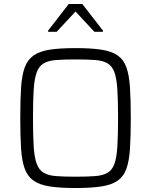

<svg xmlns="http://www.w3.org/2000/svg" viewBox="-20 -938 761 966"><path d="M360 8Q281 8 230 0Q179 -8 149 -29Q119 -50 104.5 -89Q90 -128 86 -190.5Q82 -253 82 -344Q82 -435 86 -497.5Q90 -560 104.5 -599Q119 -638 149 -659Q179 -680 230 -688Q281 -696 360 -696Q439 -696 490.5 -688Q542 -680 572 -659Q602 -638 616 -599Q630 -560 634 -497.5Q638 -435 638 -344Q638 -253 634 -190.5Q630 -128 616 -89Q602 -50 572 -29Q542 -8 490.5 0Q439 8 360 8ZM360 -49Q420 -49 459 -52Q498 -55 521.5 -69Q545 -83 556 -114.5Q567 -146 570.5 -201.5Q574 -257 574 -344Q574 -431 570.5 -486.5Q567 -542 556 -573.5Q545 -605 521.5 -619Q498 -633 459 -636Q420 -639 360 -639Q301 -639 262 -636Q223 -633 199.5 -619Q176 -605 164.5 -573.5Q153 -542 149.5 -486.5Q146 -431 146 -344Q146 -257 149.5 -201.5Q153 -146 164.5 -114.5Q176 -83 199.5 -69Q223 -55 262 -52Q301 -49 360 -49ZM222 -778V-784L326 -918H394L498 -784V-778H455L360 -880L265 -778Z"/></svg>

Font: Saira Light
Style: Regular
Weight: 300
Designer: Hector Gatti with collaboration of the Omnibus-Type team
Foundry: Omnibus-Type
Version: Version 1.100; ttfautohint (v1.8.3)